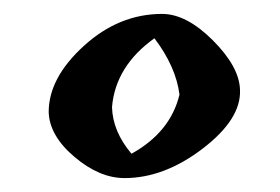

<svg xmlns="http://www.w3.org/2000/svg" viewBox="-20 -431 402 276"><path d="M202 -376Q146 -336 141 -277Q142 -242 169 -210Q225 -241 238 -295Q233 -335 202 -376ZM213 -411Q248 -411 286 -373Q324 -335 325 -302Q327 -260 271.5 -217.5Q216 -175 159 -175Q123 -175 87 -205.5Q51 -236 50 -270Q50 -319 100.5 -365Q151 -411 213 -411Z"/></svg>

Font: Tillana SemiBold
Style: Regular
Weight: 600
Designer: Lipi Raval (Devanagari, Latin), Jonny Pinhorn (Latin)
Foundry: Indian Type Foundry
Version: Version 2.003;PS 1.0;hotconv 1.0.79;makeotf.lib2.5.61930; tt